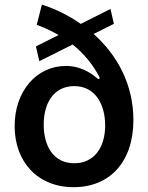

<svg xmlns="http://www.w3.org/2000/svg" viewBox="-20 -789 633 821"><path d="M380.3 -643.8 467 -687.1 452.4 -750.7 325.3 -686.8C273.4 -723.4 216.3 -751.1 159.1 -769.2L137.1 -682.9C171.9 -670.1 202.8 -655.2 230.5 -639.2L133.5 -590.6L148.1 -527.3L290.5 -598.7C341.6 -557.9 377.8 -511 404.1 -461.6C409.1 -451.7 403.4 -447.4 394.5 -454.9C356.9 -487.9 310.7 -507.1 262.8 -507.1C134.9 -507.1 42.6 -398.1 42.6 -250C42.6 -95.9 142 11.4 294.7 11.4C451 11.4 550.4 -98.4 550.4 -275.6C550.4 -430 479.8 -555 380.3 -643.8ZM297.6 -90.9C208.8 -90.9 166.9 -164.4 166.9 -256C166.9 -348.7 210.2 -420.8 297.6 -420.8C389.6 -420.8 429.7 -339.5 429.7 -252.5C429.7 -158.4 382.5 -90.9 297.6 -90.9Z"/></svg>

Font: RA Gorm Semi Bold
Style: Regular
Weight: 600
Designer: Rasmus Andersson
Foundry: rsms
Version: Version 3.000;hotconv 1.0.109;makeotfexe 2.5.65596